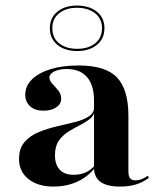

<svg xmlns="http://www.w3.org/2000/svg" viewBox="-20 -667 583 698"><path d="M321.8 -208.9V-301.6Q321.8 -357.3 296.4 -386.7Q271 -416.1 222.6 -416.1Q195.2 -416.1 177.4 -407.3Q159.7 -398.4 159.7 -384.7Q159.7 -373.4 170.6 -362.1Q181.5 -350.8 191.9 -337.9Q202.4 -325 202.4 -308.1Q202.4 -288.7 184.3 -276.6Q166.1 -264.5 137.1 -264.5Q107.3 -264.5 89.5 -280.6Q71.8 -296.8 71.8 -322.6Q71.8 -354.8 96.4 -378.6Q121 -402.4 164.1 -415.7Q207.3 -429 265.3 -429Q363.7 -429 405.2 -385.5Q446.8 -341.9 446.8 -246V-208.9ZM174.2 11.3Q118.5 11.3 83.9 -15.7Q49.2 -42.7 49.2 -88.7Q49.2 -127.4 69 -150.4Q88.7 -173.4 119.8 -186.3Q150.8 -199.2 185.5 -207.3Q220.2 -215.3 251.2 -223Q282.3 -230.6 302.4 -243.5Q322.6 -256.5 322.6 -279L324.2 -263.7Q321 -245.2 304.8 -233.1Q288.7 -221 267.7 -210.5Q246.8 -200 226.6 -187.1Q206.5 -174.2 193.1 -154.4Q179.8 -134.7 179.8 -102.4Q179.8 -68.5 197.2 -50Q214.5 -31.5 247.6 -31.5Q271 -31.5 290.7 -39.9Q310.5 -48.4 325 -66.1V-56.5Q297.6 -22.6 258.9 -5.6Q220.2 11.3 174.2 11.3ZM446.8 -45.2Q446.8 -26.6 452.8 -19Q458.9 -11.3 472.6 -11.3Q483.1 -11.3 494 -15.3Q504.8 -19.4 517.7 -28.2L521 -20.2Q499.2 -4 474.2 3.6Q449.2 11.3 416.1 11.3Q369.4 11.3 345.6 -5.6Q321.8 -22.6 321.8 -57.3V-208.9H446.8ZM260.5 -481.5Q216.1 -481.5 188.7 -504Q161.3 -526.6 161.3 -564.5Q161.3 -602.4 188.7 -624.6Q216.1 -646.8 259.7 -646.8Q304 -646.8 331.9 -624.6Q359.7 -602.4 359.7 -564.5Q359.7 -526.6 332.3 -504Q304.8 -481.5 260.5 -481.5ZM260.5 -489.5Q300.8 -489.5 325.8 -509.3Q350.8 -529 350.8 -564.5Q350.8 -599.2 325.4 -619Q300 -638.7 259.7 -638.7Q220.2 -638.7 195.2 -619Q170.2 -599.2 170.2 -564.5Q170.2 -529 195.2 -509.3Q220.2 -489.5 260.5 -489.5Z"/></svg>

Font: Playfair 144pt SemiExpanded ExtraBold
Style: Regular
Weight: 800
Width: 6
Designer: Claus Eggers Sørensen
Foundry: Claus Eggers Sørensen
Version: Version 2.203